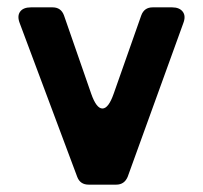

<svg xmlns="http://www.w3.org/2000/svg" viewBox="-20 -502 551 522"><path d="M190 -21 34 -438Q26 -458 34.5 -470Q43 -482 64 -482H123Q146 -482 154 -460L228 -247Q242 -207 258.5 -207Q275 -207 289 -247L364 -460Q372 -482 395 -482H448Q468 -482 477 -470Q486 -458 478 -438L327 -21Q318 0 296 0H221Q198 0 190 -21Z"/></svg>

Font: Tsunagi Gothic Black
Style: Regular
Weight: 900
Designer: Yoshimichi Ohira
Foundry: Positype
Version: Version 1.001